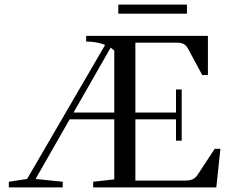

<svg xmlns="http://www.w3.org/2000/svg" viewBox="-20 -820 999 840"><path d="M497.6 -760.3V-799.8H797.9V-760.3ZM18.6 0V-24.9L98.6 -37.1L439.9 -623.5Q403.3 -638.2 356.9 -638.2V-663.1H889.6V-491.7H864.7L803.7 -605Q794.9 -621.1 784.2 -627.2Q773.4 -633.3 753.4 -633.3H572.3V-327.6H750V-428.7H774.9V-204.6H750V-297.9H572.3V-29.8H785.6Q809.6 -29.8 822.8 -35.6Q835.9 -41.5 845.7 -57.1L919.4 -168.9H944.3L926.3 0H387.7V-24.9L480 -35.2V-297.9H284.7L135.7 -37.1L254.4 -24.9V0ZM480 -598.6Q471.7 -606 463.9 -611.3L301.8 -327.6H480Z"/></svg>

Font: Elstob
Style: Regular
Weight: 400
Designer: Peter S. Baker
Version: Version 1.015